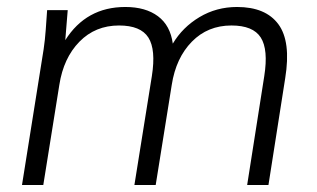

<svg xmlns="http://www.w3.org/2000/svg" viewBox="-20 -530 909 550"><path d="M43 0 105 -389Q109 -416 111 -444.5Q113 -473 115 -501H174L167 -415Q227 -510 339 -510Q397 -510 432.5 -483.5Q468 -457 475 -405Q503 -452 551.5 -481Q600 -510 659 -510Q741 -510 777.5 -460.5Q814 -411 797 -306L749 0H688L737 -312Q749 -388 727 -422.5Q705 -457 643 -457Q575 -457 529.5 -410.5Q484 -364 472 -287L426 0H365L415 -312Q427 -388 405 -422.5Q383 -457 321 -457Q253 -457 207.5 -410.5Q162 -364 150 -287L104 0Z"/></svg>

Font: Mulish Light
Style: Italic
Weight: 300
Italic angle: -9°
Designer: Vernon Adams
Foundry: Vernon Adams
Version: Version 3.603; ttfautohint (v1.8.3)